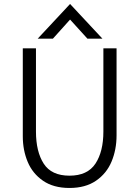

<svg xmlns="http://www.w3.org/2000/svg" viewBox="-20 -932 697 962"><path d="M94.2 -249V-689.9H160.2V-272.9Q160.2 -172.4 199 -112.1Q237.8 -51.8 328.1 -51.8Q418.5 -51.8 458.3 -112.3Q498 -172.9 498 -272.9V-689.9H564V-253.9Q564 -182.6 539.1 -122.8Q514.2 -63 461.2 -26.6Q408.2 9.8 328.1 9.8Q248 9.8 195.6 -26.4Q143.1 -62.5 118.7 -121.1Q94.2 -179.7 94.2 -249ZM168.9 -738.3 331.1 -912.1 493.2 -738.3H418L331.1 -834L245.1 -738.3Z"/></svg>

Font: Acari Sans Light
Style: Regular
Weight: 300
Designer: Alfredo Marco Pradil and Stefan Peev
Foundry: Hanken Design Co.
Version: Version 1.045;January 11, 2019;FontCreator 11.5.0.2425 64-bi